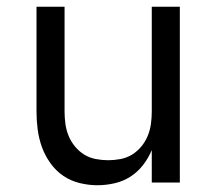

<svg xmlns="http://www.w3.org/2000/svg" viewBox="-20 -540 640 568"><path d="M268 8Q242 8 215.5 1.5Q189 -5 167 -20Q145 -35 129 -57.5Q113 -80 104 -105Q95 -130 91.5 -156.5Q88 -183 88 -210V-520H171V-210Q171 -192 173.5 -173.5Q176 -155 183 -138Q190 -121 202 -106.5Q214 -92 229.5 -82.5Q245 -73 263.5 -69.5Q282 -66 300 -66Q318 -66 336.5 -69.5Q355 -73 370.5 -82.5Q386 -92 398 -106.5Q410 -121 417 -138Q424 -155 426.5 -173.5Q429 -192 429 -210V-520H512V0H429V-96Q419 -72 403 -51.5Q387 -31 366 -17.5Q345 -4 319.5 2Q294 8 268 8Z"/></svg>

Font: Zed Sans Extended
Style: Regular
Weight: 400
Width: 7
Designer: Belleve Invis
Foundry: Belleve Invis
Version: Version 1.0.0; ttfautohint (v1.8.4)